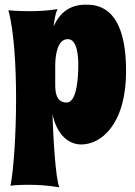

<svg xmlns="http://www.w3.org/2000/svg" viewBox="-20 -604 581 824"><path d="M16 -560C40 -472 49 -324 49 -180C49 -23 38 128 25 193C25 193 54 189 101 189C137 189 183 191 235 200C218 165 208 -25 205 -115C221 -38 265 16 329 16C411 16 521 -66 521 -300C521 -580 394 -584 348 -584C280 -584 237 -550 210 -491C214 -524 219 -550 227 -565C186 -558 142 -556 106 -556C54 -556 16 -560 16 -560ZM217 -320C217 -361 224 -436 271 -436C313 -436 316 -358 316 -323C316 -287 313 -164 266 -164C222 -164 217 -206 217 -241C217 -246 217 -252 217 -320Z"/></svg>

Font: Spicy Rice
Style: Regular
Weight: 400
Designer: Astigmatic (AOETI)
Foundry: Astigmatic (AOETI)
Version: Version 1.000